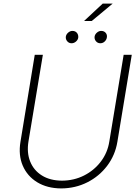

<svg xmlns="http://www.w3.org/2000/svg" viewBox="-20 -1031 771 1063"><path d="M664.6 -727.5H709.5L629.9 -246.1Q617.7 -171.9 573.7 -113.5Q529.8 -55.2 463.6 -21.7Q397.5 11.7 318.8 12.2Q241.2 11.7 186 -22Q130.9 -55.7 106 -113.8Q81.1 -171.9 93.3 -246.1L172.4 -727.5H217.3L137.7 -248.5Q127.4 -185.5 147.2 -136.5Q167 -87.4 212.2 -59.3Q257.3 -31.2 323.2 -30.8Q389.6 -31.2 445.3 -59.3Q501 -87.4 538.3 -136.5Q575.7 -185.5 585.4 -248.5ZM445.3 -914.6 548.8 -1011.2H604L487.8 -914.6ZM376 -791.5Q361.3 -791.5 351.8 -803Q342.3 -814.5 344.7 -829.6Q347.2 -841.8 357.9 -850.8Q368.7 -859.9 380.9 -859.9Q397 -859.9 406 -848.9Q415 -837.9 413.1 -821.8Q411.1 -810.1 400.4 -800.8Q389.6 -791.5 376 -791.5ZM535.2 -791.5Q520.5 -791.5 511 -803Q501.5 -814.5 503.9 -829.6Q506.3 -841.8 517.1 -850.8Q527.8 -859.9 540 -859.9Q556.2 -859.9 565.4 -848.9Q574.7 -837.9 571.3 -821.8Q568.8 -809.6 558.8 -800.5Q548.8 -791.5 535.2 -791.5Z"/></svg>

Font: Inter Tight ExtraLight
Style: Italic
Weight: 250
Italic angle: -9.39999°
Designer: Rasmus Andersson
Foundry: rsms
Version: Version 3.004